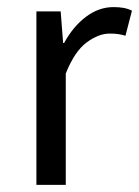

<svg xmlns="http://www.w3.org/2000/svg" viewBox="-20 -518 390 538"><path d="M82 0V-486.1H150L156.9 -397.6H159.6Q185.1 -444.1 221.1 -471.1Q257.1 -498.1 297.9 -498.1Q313.9 -498.1 326.2 -495.9Q338.5 -493.7 349.7 -488.1L331.6 -417.9Q321.2 -420.9 311.8 -422.4Q302.3 -423.9 287.2 -423.9Q256.4 -423.9 222.8 -399.1Q189.2 -374.3 164.3 -312.1V0Z"/></svg>

Font: Source Sans Variable
Style: Regular
Weight: 200
Designer: Paul D. Hunt
Foundry: Adobe Systems Incorporated
Version: Version 3.006;hotconv 1.0.111;makeotfexe 2.5.65597